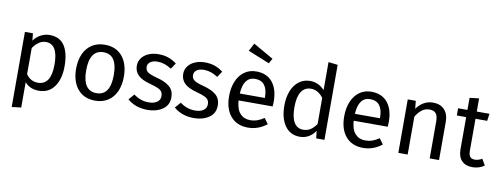

<svg xmlns="http://www.w3.org/2000/svg" viewBox="-75 -1226 4863 1863"><g transform="rotate(10 2356.0 -294.0)"><path d="M529 -264Q529 -140 475 -64Q421 12 322 12Q234 12 184 -48V202L92 213V-527H171L178 -456Q207 -496 248 -517.5Q289 -539 334 -539Q435 -539 482 -467Q529 -395 529 -264ZM430 -264Q430 -466 311 -466Q272 -466 240 -443Q208 -420 184 -384V-127Q204 -96 234 -79.5Q264 -63 300 -63Q430 -63 430 -264Z M1113 -264Q1113 -182 1085 -119.5Q1057 -57 1004 -22.5Q951 12 878 12Q767 12 705 -62Q643 -136 643 -263Q643 -345 671 -407.5Q699 -470 752 -504.5Q805 -539 879 -539Q990 -539 1051.5 -465Q1113 -391 1113 -264ZM742 -263Q742 -62 878 -62Q1014 -62 1014 -264Q1014 -465 879 -465Q742 -465 742 -263Z M1587 -479 1548 -421Q1512 -444 1479.5 -455Q1447 -466 1411 -466Q1366 -466 1340 -447.5Q1314 -429 1314 -397Q1314 -365 1338.5 -347Q1363 -329 1427 -312Q1515 -290 1558.5 -252Q1602 -214 1602 -148Q1602 -70 1541.5 -29Q1481 12 1394 12Q1274 12 1195 -57L1244 -113Q1311 -62 1392 -62Q1444 -62 1474.5 -83.5Q1505 -105 1505 -142Q1505 -169 1494 -185.5Q1483 -202 1456 -214.5Q1429 -227 1377 -241Q1293 -263 1255.5 -300Q1218 -337 1218 -394Q1218 -435 1242.5 -468.5Q1267 -502 1310.5 -520.5Q1354 -539 1408 -539Q1462 -539 1505 -524Q1548 -509 1587 -479Z M2044 -479 2005 -421Q1969 -444 1936.5 -455Q1904 -466 1868 -466Q1823 -466 1797 -447.5Q1771 -429 1771 -397Q1771 -365 1795.5 -347Q1820 -329 1884 -312Q1972 -290 2015.5 -252Q2059 -214 2059 -148Q2059 -70 1998.5 -29Q1938 12 1851 12Q1731 12 1652 -57L1701 -113Q1768 -62 1849 -62Q1901 -62 1931.5 -83.5Q1962 -105 1962 -142Q1962 -169 1951 -185.5Q1940 -202 1913 -214.5Q1886 -227 1834 -241Q1750 -263 1712.5 -300Q1675 -337 1675 -394Q1675 -435 1699.5 -468.5Q1724 -502 1767.5 -520.5Q1811 -539 1865 -539Q1919 -539 1962 -524Q2005 -509 2044 -479Z M2585 -232H2249Q2255 -145 2293 -104Q2331 -63 2391 -63Q2429 -63 2461 -74Q2493 -85 2528 -109L2568 -54Q2484 12 2384 12Q2274 12 2212.5 -60Q2151 -132 2151 -258Q2151 -340 2177.5 -403.5Q2204 -467 2253.5 -503Q2303 -539 2370 -539Q2475 -539 2531 -470Q2587 -401 2587 -279Q2587 -256 2585 -232ZM2496 -306Q2496 -384 2465 -425Q2434 -466 2372 -466Q2259 -466 2249 -300H2496ZM2503 -687 2475 -638 2263 -724 2304 -801Z M3136 -739V0H3055L3046 -73Q3020 -33 2981 -10.5Q2942 12 2894 12Q2800 12 2747.5 -62Q2695 -136 2695 -261Q2695 -342 2720 -405Q2745 -468 2792 -503.5Q2839 -539 2902 -539Q2983 -539 3044 -474V-750ZM3044 -139V-397Q3018 -431 2988.5 -448.5Q2959 -466 2922 -466Q2861 -466 2827.5 -415Q2794 -364 2794 -263Q2794 -161 2825 -111Q2856 -61 2914 -61Q2956 -61 2986 -80.5Q3016 -100 3044 -139Z M3719 -232H3383Q3389 -145 3427 -104Q3465 -63 3525 -63Q3563 -63 3595 -74Q3627 -85 3662 -109L3702 -54Q3618 12 3518 12Q3408 12 3346.5 -60Q3285 -132 3285 -258Q3285 -340 3311.5 -403.5Q3338 -467 3387.5 -503Q3437 -539 3504 -539Q3609 -539 3665 -470Q3721 -401 3721 -279Q3721 -256 3719 -232ZM3630 -306Q3630 -384 3599 -425Q3568 -466 3506 -466Q3393 -466 3383 -300H3630Z M4265 -378V0H4173V-365Q4173 -421 4152 -444Q4131 -467 4090 -467Q4048 -467 4016 -443Q3984 -419 3956 -374V0H3864V-527H3943L3951 -449Q3979 -491 4020.5 -515Q4062 -539 4112 -539Q4184 -539 4224.5 -496Q4265 -453 4265 -378Z M4712 -24Q4660 12 4594 12Q4527 12 4489.5 -26.5Q4452 -65 4452 -138V-456H4360V-527H4452V-646L4544 -657V-527H4669L4659 -456H4544V-142Q4544 -101 4558.5 -82.5Q4573 -64 4607 -64Q4638 -64 4677 -85Z"/></g></svg>

Font: FiraGOUPP
Style: Medium
Weight: 400
Designer: bBox Type
Foundry: bBox Type GmbH
Version: Version 1.001